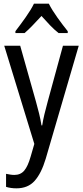

<svg xmlns="http://www.w3.org/2000/svg" viewBox="-20 -786 452 1046"><path d="M3 -537H90L176 -232Q185 -200 193 -167.5Q201 -135 206 -103H210Q214 -130 222 -163.5Q230 -197 240 -233L323 -537H409L229 79Q205 159 168.5 199.5Q132 240 70 240Q54 240 40 238Q26 236 13 232V161Q23 163 35 165Q47 167 58 167Q92 167 112 143.5Q132 120 147 67L167 -2ZM246 -766Q263 -732 293 -690Q323 -648 349 -616V-606H299Q276 -624 253 -648Q230 -672 206 -699Q181 -672 157.5 -647.5Q134 -623 114 -606H64V-616Q91 -651 120 -692Q149 -733 165 -766Z"/></svg>

Font: Noto Sans Myanmar Condensed
Style: Regular
Weight: 400
Width: 3
Designer: Monotype Design Team
Foundry: Monotype Imaging Inc.
Version: Version 2.107; ttfautohint (v1.8.4.7-5d5b)